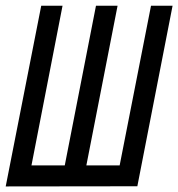

<svg xmlns="http://www.w3.org/2000/svg" viewBox="-40 -653 625 673"><path d="M70.3 -73.2H187L296.4 -632.8H372.1L262.7 -73.2H379.4L489.3 -632.8H564.9L441.4 0H365.2L-20 0.5L104.5 -632.8H179.2Z"/></svg>

Font: Fantasque Sans Mono
Style: Italic
Weight: 400
Italic angle: -11°
Monospace: yes
Designer: Jany Belluz
Version: Version 1.8.0 ; ttfautohint (v1.8.2)